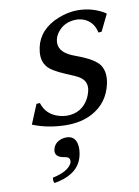

<svg xmlns="http://www.w3.org/2000/svg" viewBox="-82 -526 602 829"><g transform="rotate(-10 219.0 -111.5)"><path d="M71.8 -103 86.9 -104Q103 -51.3 158.2 -35.2Q174.8 -30.3 192.4 -29.8Q256.8 -29.8 288.1 -84.5Q297.4 -101.6 301.8 -121.1Q310.5 -163.6 270.5 -185.5Q257.3 -192.9 220.2 -208Q158.2 -233.9 140.6 -256.8Q135.7 -263.7 132.3 -270Q118.7 -297.4 127.4 -339.8Q144 -418 231.4 -453.1Q273.9 -470.2 317.9 -470.2Q382.3 -469.7 436.5 -436L438 -433.1L402.8 -360.8L388.7 -359.9Q378.9 -407.7 337.4 -424.8Q321.8 -430.7 304.7 -431.2Q250.5 -431.2 220.7 -391.1Q210 -376.5 206.5 -359.9Q196.3 -310.5 257.8 -284.2Q265.1 -280.8 278.8 -275.9Q354.5 -248 376 -217.3Q397 -185.1 386.7 -136.2Q369.1 -53.2 295.9 -14.6Q248.5 9.8 185.1 9.8Q104.5 9.3 36.6 -18.1ZM172.9 62Q214.4 62 219.2 107.4Q221.2 126 216.3 147.9Q200.7 221.2 108.9 243.2Q99.1 245.6 89.4 247.1Q83.5 238.3 86.4 223.1Q151.4 209.5 169.9 177.7Q172.4 173.3 172.9 169.9Q177.2 148.4 153.3 145Q149.9 144.5 147.5 144Q108.4 136.7 113.3 106.9Q113.8 105.5 113.8 105Q120.1 75.2 152.8 64.9Q163.1 62 172.9 62Z"/></g></svg>

Font: Linux Biolinum Capitals O
Style: Italic Samll Caps
Weight: 400
Italic angle: -12°
Designer: Philipp H. Poll
Foundry: Philipp H. Poll
Version: Version 0.6.2